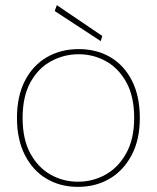

<svg xmlns="http://www.w3.org/2000/svg" viewBox="-20 -715 611 747"><path d="M283 12Q214 12 160.5 -20Q107 -52 76.5 -112.5Q46 -173 46 -256Q46 -341 77 -401Q108 -461 162.5 -492.5Q217 -524 286 -524Q356 -524 409.5 -492.5Q463 -461 493.5 -401Q524 -341 524 -256Q524 -172 492.5 -112Q461 -52 407 -20Q353 12 283 12ZM283 -8Q341 -8 390.5 -35.5Q440 -63 471 -118.5Q502 -174 502 -256Q502 -340 471.5 -395Q441 -450 392 -477Q343 -504 286 -504Q229 -504 179 -477Q129 -450 98.5 -395Q68 -340 68 -256Q68 -173 98 -118Q128 -63 177 -35.5Q226 -8 283 -8ZM372 -555 193 -672 201 -695 378 -575Z"/></svg>

Font: DM Sans 12pt Thin
Style: Regular
Weight: 250
Version: Version 4.004;gftools[0.9.30]